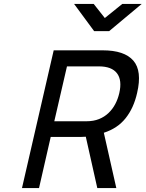

<svg xmlns="http://www.w3.org/2000/svg" viewBox="-20 -949 735 969"><path d="M390 -258H236L177 0H91L251 -695H498Q608 -695 653 -643Q698 -591 672 -480Q655 -404 614 -352.5Q573 -301 504 -279L567 0H471L413 -259ZM582 -479Q597 -544 570.5 -579Q544 -614 479 -614H318L254 -337H416Q452 -337 479.5 -348Q507 -359 527.5 -378.5Q548 -398 561.5 -423.5Q575 -449 582 -479ZM531 -792H455L354 -929H453L509 -858L597 -929H695Z"/></svg>

Font: Panefresco 500wt
Style: Italic
Weight: 700
Foundry: Campivisivi & Chank Co
Version: Version 1.000